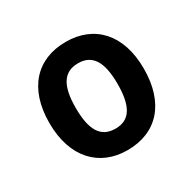

<svg xmlns="http://www.w3.org/2000/svg" viewBox="-90 -816 542 537"><g transform="rotate(-30 180.5 -547.5)"><path d="M333 -548C333 -660 272 -722 181 -722C87 -722 28 -659 28 -548C28 -437 89 -373 180 -373C275 -373 333 -437 333 -548ZM113 -548C113 -619 134 -653 181 -653C227 -653 248 -619 248 -548C248 -477 228 -442 181 -442C133 -442 113 -477 113 -548Z"/></g></svg>

Font: Noto Sans Thai Looped SemiCondensed SemiBold
Style: Regular
Weight: 600
Width: 4
Designer: Sasikarn Vongin, Ben Mitchell
Foundry: The Fontpad Ltd
Version: Version 1.001